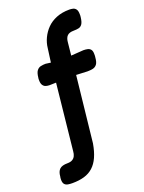

<svg xmlns="http://www.w3.org/2000/svg" viewBox="-167 -777 796 1063"><g transform="rotate(-20 231.0 -245.5)"><path d="M69 209Q56 209 43.5 207Q31 205 23.5 196.5Q16 188 16 170Q16 164 16.5 159Q17 154 18 151Q20 123 34 109.5Q48 96 81 96Q99 96 110 89.5Q121 83 126.5 71.5Q132 60 133 45L174 -345L136 -344Q125 -344 114.5 -347Q104 -350 97 -360Q90 -370 90 -389Q90 -395 90 -398.5Q90 -402 91 -405Q94 -433 103.5 -445Q113 -457 126.5 -460Q140 -463 155 -463L185 -459L196 -540Q199 -570 212.5 -598.5Q226 -627 248.5 -650Q271 -673 304.5 -686.5Q338 -700 381 -700Q392 -700 402.5 -697.5Q413 -695 420 -685.5Q427 -676 427 -655Q427 -651 427 -647Q427 -643 426 -638Q423 -612 415 -600Q407 -588 394.5 -585Q382 -582 365 -582Q351 -582 341.5 -579Q332 -576 326 -570Q320 -564 316.5 -555Q313 -546 312 -535L304 -457L377 -462Q390 -462 401.5 -459.5Q413 -457 420 -448.5Q427 -440 427 -422Q427 -416 427 -411.5Q427 -407 426 -402Q424 -374 414.5 -362Q405 -350 390.5 -347Q376 -344 359 -344L293 -347L251 41Q243 87 228.5 119Q214 151 192 171Q170 191 139.5 200Q109 209 69 209Z"/></g></svg>

Font: Fredoka SemiCondensed Medium
Style: Regular
Weight: 500
Width: 4
Designer: Ben Nathan
Foundry: Milena B. Brandão, Ben Nathan
Version: Version 2.001